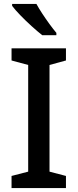

<svg xmlns="http://www.w3.org/2000/svg" viewBox="-20 -961 397 981"><path d="M317 0H39V-62L124 -84V-629L39 -652V-714H317V-652L233 -629V-84L317 -62ZM166 -941Q178 -919 196 -891.5Q214 -864 233 -838Q252 -812 268 -793V-781H196Q173 -799 142 -827Q111 -855 83.5 -883.5Q56 -912 42 -931V-941Z"/></svg>

Font: Noto Sans Thai Looped Medium
Style: Regular
Weight: 500
Designer: Sasikarn Vongin, Ben Mitchell
Foundry: The Fontpad Ltd
Version: Version 1.001; ttfautohint (v1.8.4.7-5d5b)